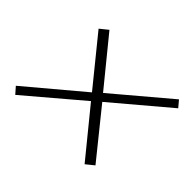

<svg xmlns="http://www.w3.org/2000/svg" viewBox="-100 -633 699 699"><g transform="rotate(45 249.0 -284.0)"><path d="M39 -79 17 -104 230 -283 83 -464 114 -489 260 -310 472 -489 493 -464 281 -285 427 -104 396 -79 250 -258Z"/></g></svg>

Font: Nunito Sans 10pt Condensed ExtraLight
Style: Italic
Weight: 250
Width: 3
Italic angle: -9°
Designer: Vernon Adams
Foundry: Vernon Adams
Version: Version 3.101;gftools[0.9.27]